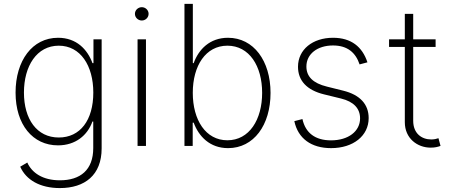

<svg xmlns="http://www.w3.org/2000/svg" viewBox="-20 -747 2321 983"><path d="M286.6 215.9C414.1 215.9 500.4 149.5 500.4 12.8V-545.5H458.5V-423.7H453.5C427.6 -494 371.8 -553.6 277.3 -553.6C145.2 -553.6 59.7 -436.4 59.7 -272.7C59.7 -109 147.7 -2.8 277 -2.8C366.5 -2.8 427.9 -54 453.1 -124.6H457.4V11C457.4 122.9 391.7 176.1 286.6 176.1C198.9 176.1 143.5 138.1 119.7 85.2L83.5 106.5C113.3 174 184.7 215.9 286.6 215.9ZM280.9 -43C169 -43 102.6 -136.7 102.6 -273.1C102.6 -408.7 168 -513.1 280.9 -513.1C392 -513.1 457.7 -410.9 457.7 -273.1C457.7 -131 390.3 -43 280.9 -43Z M684.3 0H727.3V-545.5H684.3ZM706 -642C725.1 -642 740.8 -657.3 740.8 -676.1C740.8 -695 725.1 -710.2 706 -710.2C686.8 -710.2 670.8 -695 670.8 -676.1C670.8 -657.3 686.8 -642 706 -642Z M924.4 0H966.6V-119H971.6C997.5 -48.7 1054.3 11.4 1147.7 11.4C1279.1 11.4 1365.1 -106.2 1365.1 -271.3C1365.1 -435.7 1278.4 -553.6 1147.4 -553.6C1054 -553.6 996.8 -494 971.6 -423.7H967.3V-727.3H924.4ZM967 -271.7C967 -410.9 1033.4 -513.1 1144.2 -513.1C1256.4 -513.1 1322.1 -408.7 1322.1 -271.7C1322.1 -134.6 1256.4 -28.8 1144.2 -28.8C1033.4 -28.8 967 -132.1 967 -271.7Z M1861.2 -427.9C1834.9 -508.2 1777.3 -553.6 1685 -553.6C1580.6 -553.6 1505.7 -493.3 1505.7 -405.2C1505.7 -334.9 1550.1 -285.5 1639.2 -263.8L1726.2 -242.5C1791.2 -226.6 1823.5 -191.4 1823.5 -141C1823.5 -74.9 1763.8 -28.4 1674.7 -28.4C1594.1 -28.4 1544 -66.1 1528.4 -137.4L1486.9 -126.8C1505.7 -38 1573.5 11.4 1675.1 11.4C1788.7 11.4 1867.5 -51.8 1867.5 -142.4C1867.5 -212.7 1823.5 -261.4 1737.6 -282.7L1653.8 -303.6C1582.7 -321 1548.7 -354.8 1548.7 -406.6C1548.7 -470.5 1604.8 -514.2 1685 -514.2C1759.6 -514.2 1801.1 -476.9 1821 -417.3Z M2210.2 -545.5H2095.5V-676.1H2052.6V-545.5H1971.9V-506.7H2052.6V-121.1C2052.6 -38.4 2116.8 8.9 2185 8.9C2207 8.9 2221.9 5 2235.4 0L2224.8 -39.4C2214.1 -35.9 2203.5 -33 2187.9 -33C2139.6 -33 2095.5 -62.9 2095.5 -128.9V-506.7H2210.2Z"/></svg>

Font: Karasuma Gothic
Style: Thin
Weight: 200
Designer: Rasmus Andersson / Ryoko Ishizuka
Foundry: rsms
Version: Version 1.00